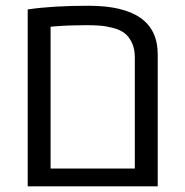

<svg xmlns="http://www.w3.org/2000/svg" viewBox="-20 -660 654 680"><path d="M78.1 0V-626.5Q163.6 -639.6 293.9 -639.6Q538.6 -639.6 538.6 -467.8V0ZM457.5 -63V-456.1Q457.5 -486.8 447.3 -508.5Q437 -530.3 421.6 -542.2Q406.2 -554.2 381.3 -560.8Q356.4 -567.4 335 -569.1Q313.5 -570.8 285.2 -570.8Q225.6 -570.8 177.2 -566.9L159.2 -565.4V-63Z"/></svg>

Font: Open Sans Hebrew
Style: Regular
Weight: 400
Foundry: Ascender Corporation, Yanek Iontef
Version: Version 2.001;PS 002.001;hotconv 1.0.70;makeotf.lib2.5.58329